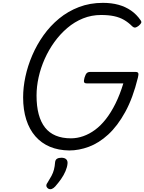

<svg xmlns="http://www.w3.org/2000/svg" viewBox="-20 -1035 1012 1345"><path d="M465 19Q389 18 329.5 -7Q270 -32 228 -80Q186 -128 164 -197Q142 -266 142 -353Q142 -423 158 -498Q174 -573 206 -647.5Q238 -722 285 -788Q332 -854 394 -905Q456 -956 533 -985.5Q610 -1015 701 -1015Q761 -1015 810 -1001.5Q859 -988 898 -961Q937 -934 965 -893Q973 -882 968.5 -873.5Q964 -865 951 -854Q938 -844 928 -842Q918 -840 905 -852Q879 -878 849 -895.5Q819 -913 780 -921.5Q741 -930 688 -930Q621 -930 561.5 -906Q502 -882 451.5 -839Q401 -796 361 -740.5Q321 -685 293 -622Q265 -559 250.5 -493.5Q236 -428 236 -366Q236 -291 251 -235Q266 -179 295.5 -141.5Q325 -104 370.5 -85Q416 -66 477 -66Q520 -66 563 -81Q606 -96 646 -125.5Q686 -155 722 -201Q758 -247 789 -309.5Q820 -372 844 -451H587Q572 -451 569 -460Q566 -469 572 -491Q579 -514 587.5 -522.5Q596 -531 611 -531H930Q945 -531 948.5 -522.5Q952 -514 946 -491Q911 -348 857 -250Q803 -152 738 -92.5Q673 -33 603 -7Q533 19 465 19ZM319 287Q307 279 305 268.5Q303 258 312 246Q329 219 340.5 197.5Q352 176 358 153Q364 130 366 101Q368 84 379.5 77Q391 70 410 70Q433 70 444 81Q455 92 453 111Q451 135 439 163.5Q427 192 408 219Q389 246 367 271Q355 284 343 288.5Q331 293 319 287Z"/></svg>

Font: Playwrite AU QLD
Style: Regular
Weight: 400
Designer: Veronika Burian, José Scaglione
Foundry: TypeTogether
Version: Version 1.002